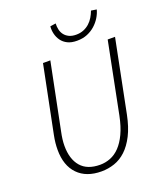

<svg xmlns="http://www.w3.org/2000/svg" viewBox="-153 -943 906 1057"><g transform="rotate(-20 300.0 -414.0)"><path d="M259 12Q170 12 120.5 -39Q71 -90 71 -182Q71 -202 73 -222Q75 -242 80 -267L159 -659H202L124 -272Q114 -226 114 -190Q114 -112 151.5 -68.5Q189 -25 264 -25Q295 -25 324.5 -36.5Q354 -48 379 -74Q404 -100 423.5 -141.5Q443 -183 455 -242L538 -659H581L496 -234Q482 -165 458 -118Q434 -71 403 -42Q372 -13 335 -0.5Q298 12 259 12ZM378 -710Q345 -710 323 -721Q301 -732 288 -750Q275 -768 269.5 -790Q264 -812 266 -835L299 -840Q298 -821 302 -803.5Q306 -786 316.5 -772.5Q327 -759 344 -751Q361 -743 385 -743Q409 -743 428.5 -751Q448 -759 463 -772.5Q478 -786 488.5 -803.5Q499 -821 506 -840L538 -835Q532 -812 518.5 -790Q505 -768 485 -750Q465 -732 438.5 -721Q412 -710 378 -710Z"/></g></svg>

Font: Source Code Pro Light
Style: Italic
Weight: 300
Italic angle: -11°
Monospace: yes
Designer: Paul D. Hunt, Teo Tuominen
Foundry: Adobe Systems Incorporated
Version: Version 1.050;PS 1.000;hotconv 16.6.51;makeotf.lib2.5.65220